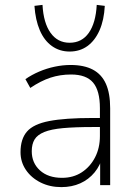

<svg xmlns="http://www.w3.org/2000/svg" viewBox="-20 -758 554 786"><path d="M231 8Q184 8 146 -11Q108 -30 86 -62.5Q64 -95 64 -135Q64 -189 90.5 -219.5Q117 -250 181.5 -262.5Q246 -275 359 -275H400V-238H361Q287 -238 238 -233.5Q189 -229 161 -217.5Q133 -206 121.5 -187Q110 -168 110 -139Q110 -91 143.5 -60.5Q177 -30 234 -30Q280 -30 314.5 -52.5Q349 -75 369 -113.5Q389 -152 389 -201V-315Q389 -387 361 -420Q333 -453 271 -453Q226 -453 186.5 -440Q147 -427 104 -398L84 -434Q110 -452 140.5 -465Q171 -478 204 -485Q237 -492 269 -492Q324 -492 360 -473Q396 -454 413.5 -415Q431 -376 431 -315V0H390V-121H401Q391 -81 367 -52Q343 -23 308.5 -7.5Q274 8 231 8ZM265 -547Q224 -547 192.5 -569.5Q161 -592 143 -634Q125 -676 121 -734L154 -738Q158 -664 187 -623.5Q216 -583 265 -583Q315 -583 343.5 -623.5Q372 -664 376 -738L409 -734Q406 -676 387.5 -634Q369 -592 338 -569.5Q307 -547 265 -547Z"/></svg>

Font: Nunito Sans 12pt ExtraLight ExtraLight
Style: Regular
Weight: 250
Version: Version 3.101;gftools[0.9.27]